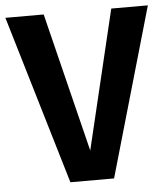

<svg xmlns="http://www.w3.org/2000/svg" viewBox="-60 -738 685 784"><g transform="rotate(-5 283.0 -346.0)"><path d="M376 0H197L-9 -692H148L289 -122L425 -692H575Z"/></g></svg>

Font: Wolseley Sans SemiBold
Style: Regular
Weight: 600
Designer: Carrois Corporate & Edenspiekermann AG
Foundry: Carrois Corporate GbR & Edenspiekermann AG
Version: Version 4.202